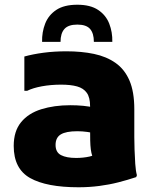

<svg xmlns="http://www.w3.org/2000/svg" viewBox="-20 -780 652 812"><path d="M312 12Q177 12 107.5 -27Q38 -66 38 -163Q38 -225 69 -263Q100 -301 154.5 -318Q209 -335 277 -335Q306 -335 332 -332.5Q358 -330 383 -324V-215Q371 -219 349.5 -222Q328 -225 307 -225Q259 -225 237 -211.5Q215 -198 215 -167Q215 -136 238 -124Q261 -112 302 -112Q332 -112 359 -118Q386 -124 404 -142L382 -88Q375 -106 370.5 -119.5Q366 -133 364 -148.5Q362 -164 361.5 -186Q361 -208 361 -243V-331Q361 -368 347 -387.5Q333 -407 306 -414.5Q279 -422 239 -422Q195 -422 157 -415Q119 -408 95 -396H83V-541Q119 -551 164 -557Q209 -563 261 -563Q325 -563 377.5 -552Q430 -541 468.5 -514Q507 -487 527.5 -439.5Q548 -392 548 -318V-200Q548 -178 549 -147.5Q550 -117 552 -87Q554 -57 559 -39L556 -31Q520 -19 481 -9Q442 1 399.5 6.5Q357 12 312 12ZM307 -760Q362 -760 395 -738Q428 -716 442 -680Q456 -644 455 -603H377Q377 -639 361 -657.5Q345 -676 307 -676Q269 -676 252.5 -657.5Q236 -639 236 -603H158Q157 -644 171 -680Q185 -716 218 -738Q251 -760 307 -760Z"/></svg>

Font: Kufam ExtraBold
Style: Regular
Weight: 800
Designer: Wael Morcos, Artur Schmal
Foundry: Original Type
Version: Version 1.300; ttfautohint (v1.8.3)